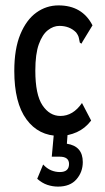

<svg xmlns="http://www.w3.org/2000/svg" viewBox="-20 -493 390 712"><path d="M200 11Q123 11 78 -50.5Q33 -112 33 -230Q33 -312 55.5 -366Q78 -420 115 -446.5Q152 -473 197 -473Q285 -473 323 -399L287 -340L282 -331L276 -335Q274 -343 272.5 -352Q271 -361 262 -373Q238 -397 200 -397Q178 -397 157.5 -381Q137 -365 124 -329Q111 -293 111 -231Q111 -142 137.5 -102.5Q164 -63 204 -63Q251 -63 284 -111L318 -46Q296 -17 265 -3Q234 11 200 11ZM195 199Q175 199 155.5 192.5Q136 186 118 170L140 117Q154 132 169.5 138.5Q185 145 202 145Q236 145 236 115Q236 88 201 88H172L180 0H231L228 40Q287 49 287 108Q287 145 263.5 172Q240 199 195 199Z"/></svg>

Font: Inconsolata ExtraCondensed SemiBold
Style: Regular
Weight: 600
Width: 2
Monospace: yes
Designer: Raph Levien, Cyreal, Brenton Simpson
Foundry: Raph Levien, Cyreal, Google
Version: Version 3.001; ttfautohint (v1.8.2.53-6de2)